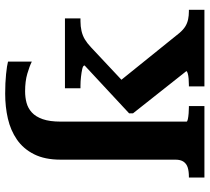

<svg xmlns="http://www.w3.org/2000/svg" viewBox="-54 -756 810 742"><g transform="rotate(-90 351.0 -385.0)"><path d="M684 0H388V-60H393Q405 -60 417.5 -61Q430 -62 438.5 -64.5Q447 -67 447 -70L284 -276V-291L469 -463Q469 -469 456 -472Q443 -475 425 -477Q407 -479 391 -479H381V-539H651V-479H640Q620 -479 602.5 -475Q585 -471 570.5 -462.5Q556 -454 540 -439L364 -274L391 -349L595 -96Q608 -81 620.5 -73.5Q633 -66 647.5 -63Q662 -60 678 -60H684ZM105 -556Q105 -617 126 -658.5Q147 -700 182.5 -724.5Q218 -749 263.5 -759.5Q309 -770 360 -770Q402 -770 436 -766.5Q470 -763 484 -759V-667Q466 -676 437 -684.5Q408 -693 369 -693Q346 -693 325 -687.5Q304 -682 287.5 -667Q271 -652 261.5 -625Q252 -598 252 -555V-69Q252 -66 261.5 -64Q271 -62 284 -61Q297 -60 307 -60H312V0H36V-60H39Q60 -60 74.5 -64.5Q89 -69 97 -80.5Q105 -92 105 -112Z"/></g></svg>

Font: Roboto Serif SemiBold
Style: Regular
Weight: 600
Designer: Greg Gazdowicz
Foundry: Commercial Type
Version: Version 1.008